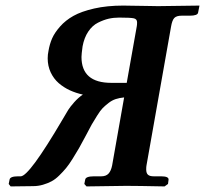

<svg xmlns="http://www.w3.org/2000/svg" viewBox="-20 -667 735 688"><path d="M470.2 -573.2Q471.2 -578.1 471.2 -586.9Q471.2 -598.6 459.7 -601.3Q448.2 -604 407.2 -604Q387.2 -604 369.1 -599.9Q351.1 -595.7 331.1 -585.7Q311 -575.7 296.4 -554Q281.7 -532.2 275.9 -501Q272 -472.7 272 -462.9Q272 -370.1 378.9 -370.1H434.1ZM342.8 -35.2Q359.9 -35.2 368.9 -44.9Q377.9 -54.7 381.8 -74.2L424.8 -317.9Q408.2 -316.4 394.8 -312Q381.3 -307.6 368.9 -297.9Q356.4 -288.1 348.1 -279.8Q339.8 -271.5 327.9 -252.4Q315.9 -233.4 308.6 -220.7L287.1 -180.2L263.2 -136.2Q253.4 -119.1 240.2 -98.1Q227.1 -77.1 216.6 -64.5Q206.1 -51.8 192.1 -38.1Q178.2 -24.4 164.3 -17.1Q150.4 -9.8 133.5 -4.9Q116.7 0 98.1 0L18.1 1L11.2 -7.8L14.2 -22.9Q15.6 -35.2 44.9 -35.2H54.2Q84.5 -35.2 204.1 -238.8Q217.8 -262.7 224.6 -273.4Q231.4 -284.2 245.8 -300.5Q260.3 -316.9 276.9 -328.1Q252 -333.5 230.2 -343.5Q208.5 -353.5 190.4 -369.1Q172.4 -384.8 161.6 -407.7Q150.9 -430.7 150.9 -458Q150.9 -471.7 153.8 -484.9Q157.7 -508.3 166.5 -528.8Q175.3 -549.3 195.1 -571.8Q214.8 -594.2 243.2 -610.1Q271.5 -626 317.4 -636.5Q363.3 -647 421.9 -647Q429.7 -647 451.7 -646.5Q473.6 -646 485.8 -646Q498 -646 518.3 -645.5Q538.6 -645 545.9 -645L694.8 -647L689.9 -622.1Q688.5 -610.8 660.2 -610.8H630.9Q612.3 -610.8 604.5 -602.5Q596.7 -594.2 592.8 -570.8L504.9 -74.2Q503.9 -69.3 503.9 -60.1Q503.9 -46.4 510.3 -40.8Q516.6 -35.2 530.8 -35.2H557.1Q585.4 -35.2 584 -22.9L582 -7.8L569.8 1Q471.2 -1 432.1 -1L290 1L282.2 -7.8L285.2 -22.9Q286.6 -35.2 316.9 -35.2Z"/></svg>

Font: Linux Libertine G
Style: Bold Italic
Weight: 700
Italic angle: -11.5°
Designer: Philipp H. Poll
Foundry: Philipp H. Poll
Version: Version 4.1.0